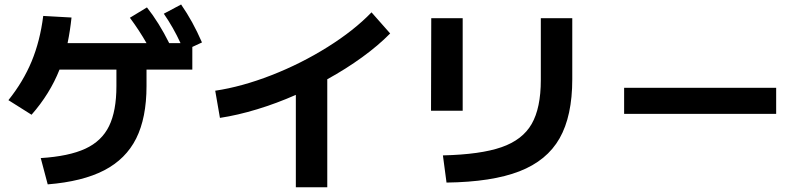

<svg xmlns="http://www.w3.org/2000/svg" viewBox="-20 -792 3497 835"><path d="M486.3 -418V-489.3H238.8Q197.3 -384.3 117.2 -293L16.6 -356.4Q81.1 -437 117.7 -525.4Q154.3 -613.8 168 -722.7L291 -715.8Q285.2 -659.7 273.9 -604.5H617.2Q585.4 -660.2 544.9 -714.8L619.1 -759.8Q671.4 -693.8 715.8 -604.5H765.1Q733.9 -672.4 692.4 -732.4L767.6 -772.5Q793.9 -734.4 815.7 -694.8Q837.4 -655.3 858.4 -607.4L816.4 -587.9V-489.3H617.2V-418Q617.2 -279.8 572.3 -189.9Q527.3 -100.1 433.1 -51.3Q338.9 -2.4 187.5 9.8L157.2 -104.5Q279.8 -112.3 351.1 -145.3Q422.4 -178.2 454.3 -243.7Q486.3 -309.1 486.3 -418Z M1595.7 -738.3 1676.8 -646.5Q1625 -593.8 1554.9 -543Q1484.9 -492.2 1403.3 -447.3V22.5H1266.6V-379.4Q1182.6 -342.3 1098.1 -316.7Q1013.7 -291 936.5 -279.3L916 -397.5Q1031.2 -414.6 1160.2 -464.8Q1289.1 -515.1 1404.3 -587.2Q1519.5 -659.2 1595.7 -738.3Z M2332 -444.3V-712.9H2468.8V-447.3Q2468.8 -287.6 2413.6 -190.4Q2358.4 -93.3 2238.8 -46.9Q2119.1 -0.5 1921.9 2L1906.2 -116.2Q2069.8 -120.1 2161.1 -151.9Q2252.4 -183.6 2292.2 -252.9Q2332 -322.3 2332 -444.3ZM1855.5 -712.9H1992.2V-310.5H1854.5Z M2694.3 -410.2H3355.5V-296.9H2694.3Z"/></svg>

Font: Pretendard GOV
Style: Bold
Weight: 700
Designer: Base glyphs from Inter by Rasmus Andersson; Hangeul glyphs from Noto Sans CJK(Source Han Sans) by Jang Soo-young and Kan
Foundry: Kil Hyung-jin
Version: Version 1.309